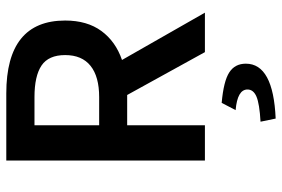

<svg xmlns="http://www.w3.org/2000/svg" viewBox="-168 -526 927 632"><g transform="rotate(-90 296.0 -210.5)"><path d="M83 0V-653.8H304.2Q543.9 -653.8 543.9 -460Q543.9 -387.7 509.5 -340.8Q475.1 -293.9 414.1 -272.9L569.8 0H439.9L298.8 -255.9H199.2V0ZM199.2 -348.1H292Q359.4 -348.1 394.8 -376.5Q430.2 -404.8 430.2 -460Q430.2 -514.6 395.8 -537.8Q361.3 -561 292 -561H199.2ZM221.2 232.9 210.9 183.1Q270 179.7 293.5 169.7Q316.9 159.7 316.9 140.1Q316.9 106.9 249 101.1L272.9 55.2Q344.2 61.5 373 80.1Q401.9 98.6 401.9 134.8Q401.9 225.1 221.2 232.9Z"/></g></svg>

Font: Toshiba Sans Medium
Style: Regular
Weight: 500
Designer: Paul D. Hunt
Foundry: Toshiba Corporation
Version: Version 2.020;PS 2.0;hotconv 1.0.86;makeotf.lib2.5.63406